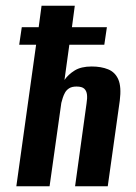

<svg xmlns="http://www.w3.org/2000/svg" viewBox="-20 -650 473 670"><path d="M37 0 106 -494H47L56 -555H115L125 -630H241L231 -555H353L344 -494H222L205 -371Q218 -390 240.5 -404Q263 -418 300 -418Q333 -418 357.5 -408Q382 -398 393 -372.5Q404 -347 398 -299L356 0H242L282 -289Q285 -307 283.5 -320Q282 -333 274 -340.5Q266 -348 247 -348Q231 -348 221.5 -342Q212 -336 207 -327Q202 -318 199 -308.5Q196 -299 194 -291L153 0Z"/></svg>

Font: Alumni Sans
Style: Bold Italic
Weight: 700
Italic angle: -8°
Designer: Robert E. Leuschke
Foundry: Robert E. Leuschke
Version: Version 1.016